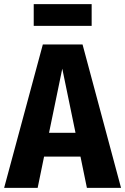

<svg xmlns="http://www.w3.org/2000/svg" viewBox="-31 -908 605 928"><path d="M358 -151H182L151 0H-11L176 -693H368L554 0H389ZM334 -266 270 -576 206 -266ZM132 -783V-888H412V-783Z"/></svg>

Font: Fira Sans Condensed
Style: Bold
Weight: 700
Width: 3
Designer: bBox Type GmbH & Carrois Corporate GbR & Edenspiekermann AG
Foundry: bBox Type GmbH & Carrois Corporate GbR & Edenspiekermann AG
Version: Version 4.301